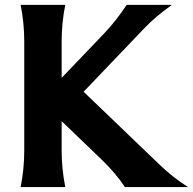

<svg xmlns="http://www.w3.org/2000/svg" viewBox="-20 -757 783 777"><path d="M63.5 0Q78.1 -73.2 78.1 -146.5V-590.8Q78.1 -664.1 63.5 -737.3H244.1Q229.5 -664.1 229.5 -590.8V-441.9L401.4 -621.6Q450.2 -672.9 492.7 -737.3H675.8Q607.9 -689 563.5 -642.1L318.4 -385.7L625 -91.3Q679.2 -39.1 740.7 0H485.4Q448.7 -56.2 390.1 -112.3L229.5 -266.6V-146.5Q229.5 -75.2 244.1 0Z"/></svg>

Font: Classica
Style: Bold
Weight: 700
Designer: Wojciech Kalinowski "wmk69" (wmk69@o2.pl)
Foundry: Wojciech Kalinowski "wmk69" (wmk69@o2.pl)
Version: Version 2.1.1; 2021-05-14